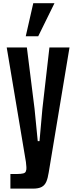

<svg xmlns="http://www.w3.org/2000/svg" viewBox="-20 -1022 459 1172"><path d="M43.5 129.4V40H85.9Q107.4 40 122.1 36.4Q136.7 32.7 138.7 20.5Q142.1 14.2 141.1 -2.2Q140.1 -18.6 138.2 -33.2L21 -732.4H144L190.9 -357.9L210.4 -160.6H221.2L238.8 -357.9L281.7 -732.4H404.3L277.3 31.2Q272 65.9 262.5 87.6Q252.9 109.4 233.9 119.4Q214.8 129.4 181.2 129.4ZM137.2 -800.8 183.1 -1002.4H312.5L213.4 -800.8Z"/></svg>

Font: Antonio
Style: Bold
Weight: 700
Designer: Vernon Adams
Foundry: Vernon Adams
Version: Version 1.002